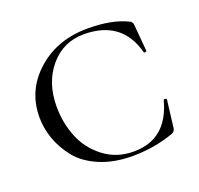

<svg xmlns="http://www.w3.org/2000/svg" viewBox="-94 -583 725 698"><g transform="rotate(-20 269.0 -234.0)"><path d="M311 -480Q405 -480 463 -451Q474 -447 475 -434L484 -331Q484 -328 479 -327Q474 -326 473 -330Q437 -465 290 -465Q211 -465 159.5 -404.5Q108 -344 108 -251Q108 -189 130 -133.5Q152 -78 201 -40Q250 -2 317 -2Q445 -2 482 -140Q483 -144 488.5 -143Q494 -142 494 -139L481 -33Q480 -20 467 -15Q390 12 307 12Q235 12 180 -11.5Q125 -35 95 -73Q65 -111 50.5 -152.5Q36 -194 36 -236Q36 -340 114.5 -410Q193 -480 311 -480Z"/></g></svg>

Font: Cormorant SC
Style: Regular
Weight: 400
Designer: Christian Thalmann (Catharsis Fonts)
Version: Version 1.000;PS 002.000;hotconv 1.0.88;makeotf.lib2.5.64775